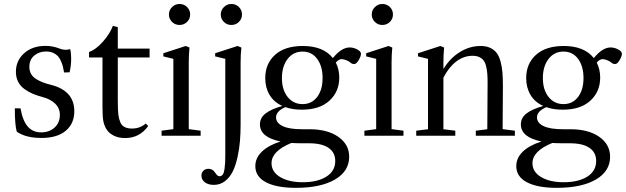

<svg xmlns="http://www.w3.org/2000/svg" viewBox="-20 -675 3113 955"><path d="M63.5 -20Q53.7 -52.2 53.7 -136.2H82Q92.8 -74.7 117.9 -45.7Q143.1 -16.6 184.6 -16.6Q225.6 -16.6 251.7 -40.8Q277.8 -64.9 277.8 -103.5Q277.8 -136.2 254.6 -159.2Q231.4 -182.1 189.9 -192.9Q164.1 -199.7 143.8 -208.3Q123.5 -216.8 102.8 -231.2Q82 -245.6 70.6 -267.6Q59.1 -289.6 59.1 -317.9Q59.1 -373.5 100.1 -410.2Q141.1 -446.8 206.5 -446.8Q242.2 -446.8 277.3 -433.1Q304.2 -422.9 329.1 -430.7Q334 -410.6 334 -383.3Q334 -349.1 326.2 -315.4L298.8 -314.5Q295.4 -333 292.5 -345Q289.6 -356.9 282.7 -372.3Q275.9 -387.7 267.1 -396.7Q258.3 -405.8 243.7 -412.4Q229 -418.9 209.5 -418.9Q174.8 -418.9 150.4 -398.7Q126 -378.4 126 -342.3Q126 -322.8 134.5 -307.6Q143.1 -292.5 159.4 -282.2Q175.8 -272 192.9 -265.4Q210 -258.8 233.9 -252.9Q349.6 -223.6 349.6 -121.6Q349.6 -60.1 306.9 -24.4Q264.2 11.2 186 11.2Q107.9 11.2 63.5 -20Z M602.5 11.7Q570.3 11.7 546.6 0Q522.9 -11.7 511.2 -29.8Q499 -48.3 494.4 -70.6Q489.7 -92.8 489.7 -141.6V-389.2H422.9V-416.5Q456.5 -427.7 491.7 -467.5Q526.9 -507.3 541.5 -546.4L565.9 -540V-433.1H724.1V-389.2H565.9V-175.3Q565.9 -124.5 568.8 -103.5Q571.8 -82.5 578.6 -66.4Q591.3 -35.6 636.7 -35.6Q675.8 -35.6 705.1 -60.5L717.3 -48.3Q674.3 11.7 602.5 11.7Z M820.3 -603Q820.3 -624.5 835.9 -639.9Q851.6 -655.3 873 -655.3Q895 -655.3 910.4 -640.1Q925.8 -625 925.8 -603Q925.8 -581.1 910.4 -565.9Q895 -550.8 873 -550.8Q851.1 -550.8 835.7 -565.9Q820.3 -581.1 820.3 -603ZM783.7 0V-24.9L842.3 -32.7V-382.3L792.5 -394.5V-410.2L903.8 -446.3L922.4 -438.5Q918.9 -400.9 918.9 -366.2V-32.7L978 -24.9V0Z M1078.1 -603Q1078.1 -624.5 1093.8 -639.9Q1109.4 -655.3 1130.9 -655.3Q1152.8 -655.3 1168.2 -640.1Q1183.6 -625 1183.6 -603Q1183.6 -581.1 1168.2 -565.9Q1152.8 -550.8 1130.9 -550.8Q1108.9 -550.8 1093.5 -565.9Q1078.1 -581.1 1078.1 -603ZM1043.9 244.6Q1016.1 244.6 999 231.7Q981.9 218.8 981.9 198.2Q981.9 184.1 991.5 174.3Q1001 164.6 1016.6 164.6Q1037.1 164.6 1048.8 182.1Q1055.7 192.4 1060.5 197Q1065.4 201.7 1072.3 201.7Q1082 201.7 1088.1 192.9Q1094.2 184.1 1096.7 166.3Q1099.1 148.4 1099.9 133.8Q1100.6 119.1 1100.6 94.7V-382.3L1050.3 -394.5V-410.2L1161.6 -446.3L1180.7 -438.5Q1176.8 -404.3 1176.8 -364.3V-57.1Q1176.8 -13.2 1173.6 26.1Q1170.4 65.4 1161.4 106.7Q1152.3 147.9 1137.9 177.5Q1123.5 207 1099.4 225.8Q1075.2 244.6 1043.9 244.6Z M1481 -129.4Q1434.6 -129.4 1399.4 -142.1Q1353 -122.1 1353 -90.8Q1353 -64 1385.3 -48.1Q1417.5 -32.2 1481.9 -32.2H1519Q1608.9 -32.2 1662.8 5.6Q1716.8 43.5 1716.8 104.5Q1716.8 176.8 1646 218Q1575.2 259.3 1451.7 259.3Q1355.5 259.3 1302.7 231.4Q1250 203.6 1250 151.4Q1250 110.4 1283 78.9Q1315.9 47.4 1375.5 28.8Q1272.9 7.8 1272.9 -56.2Q1272.9 -88.9 1300.8 -110.6Q1328.6 -132.3 1384.3 -147.9Q1342.3 -167 1320.8 -203.1Q1299.3 -239.3 1299.3 -286.1Q1299.3 -358.4 1348.1 -402.3Q1397 -446.3 1486.3 -446.3Q1587.9 -446.3 1635.7 -386.2Q1678.7 -439 1719.2 -439Q1742.2 -439 1763.2 -425.3Q1775.4 -417.5 1775.4 -407.2Q1775.4 -395 1763.9 -375.7Q1752.4 -356.4 1741.7 -356.4Q1730.5 -356.4 1721.7 -364.7Q1715.3 -370.6 1701.9 -375.7Q1688.5 -380.9 1679.7 -380.9Q1665 -380.9 1650.4 -363.8Q1667.5 -329.6 1667.5 -289.1Q1667.5 -219.2 1618.7 -174.3Q1569.8 -129.4 1481 -129.4ZM1484.9 -157.2Q1530.3 -157.2 1557.4 -192.6Q1584.5 -228 1584.5 -286.6Q1584.5 -345.7 1557.6 -382.1Q1530.8 -418.5 1484.9 -418.5Q1439 -418.5 1410.6 -381.8Q1382.3 -345.2 1382.3 -286.6Q1382.3 -228.5 1410.6 -192.9Q1439 -157.2 1484.9 -157.2ZM1330.6 136.7Q1330.6 180.2 1373.8 205.8Q1417 231.4 1485.8 231.4Q1559.1 231.4 1603.3 203.6Q1647.5 175.8 1647.5 125.5Q1647.5 83.5 1614.3 60.5Q1581.1 37.6 1515.6 37.6H1478Q1451.7 37.6 1429.2 36.1Q1330.6 76.2 1330.6 136.7Z M1829.1 -603Q1829.1 -624.5 1844.7 -639.9Q1860.4 -655.3 1881.8 -655.3Q1903.8 -655.3 1919.2 -640.1Q1934.6 -625 1934.6 -603Q1934.6 -581.1 1919.2 -565.9Q1903.8 -550.8 1881.8 -550.8Q1859.9 -550.8 1844.5 -565.9Q1829.1 -581.1 1829.1 -603ZM1792.5 0V-24.9L1851.1 -32.7V-382.3L1801.3 -394.5V-410.2L1912.6 -446.3L1931.2 -438.5Q1927.7 -400.9 1927.7 -366.2V-32.7L1986.8 -24.9V0Z M2050.3 0V-24.9L2108.9 -32.2V-382.3L2059.1 -394.5V-410.2L2170.4 -446.3L2189 -438.5Q2185.5 -400.9 2185.5 -366.2V-331.5Q2217.8 -385.3 2266.8 -415.8Q2315.9 -446.3 2370.6 -446.3Q2398.4 -446.3 2418.2 -437Q2438 -427.7 2450.2 -411.9Q2462.4 -396 2469.5 -369.9Q2476.6 -343.8 2479 -315.4Q2481.4 -287.1 2481.4 -247.1Q2481.4 -138.2 2480 -32.7L2541 -24.9V0H2346.7V-24.9L2403.8 -32.2Q2405.3 -259.3 2405.3 -262.7Q2405.3 -290 2403.8 -308.6Q2402.3 -327.1 2397.9 -345.2Q2393.6 -363.3 2385.5 -374Q2377.4 -384.8 2363.8 -391.1Q2350.1 -397.5 2330.6 -397.5Q2287.1 -397.5 2250 -369.6Q2212.9 -341.8 2185.5 -288.6V-32.2L2244.6 -24.9V0Z M2778.8 -129.4Q2732.4 -129.4 2697.3 -142.1Q2650.9 -122.1 2650.9 -90.8Q2650.9 -64 2683.1 -48.1Q2715.3 -32.2 2779.8 -32.2H2816.9Q2906.7 -32.2 2960.7 5.6Q3014.6 43.5 3014.6 104.5Q3014.6 176.8 2943.8 218Q2873 259.3 2749.5 259.3Q2653.3 259.3 2600.6 231.4Q2547.9 203.6 2547.9 151.4Q2547.9 110.4 2580.8 78.9Q2613.8 47.4 2673.3 28.8Q2570.8 7.8 2570.8 -56.2Q2570.8 -88.9 2598.6 -110.6Q2626.5 -132.3 2682.1 -147.9Q2640.1 -167 2618.7 -203.1Q2597.2 -239.3 2597.2 -286.1Q2597.2 -358.4 2646 -402.3Q2694.8 -446.3 2784.2 -446.3Q2885.7 -446.3 2933.6 -386.2Q2976.6 -439 3017.1 -439Q3040 -439 3061 -425.3Q3073.2 -417.5 3073.2 -407.2Q3073.2 -395 3061.8 -375.7Q3050.3 -356.4 3039.6 -356.4Q3028.3 -356.4 3019.5 -364.7Q3013.2 -370.6 2999.8 -375.7Q2986.3 -380.9 2977.5 -380.9Q2962.9 -380.9 2948.2 -363.8Q2965.3 -329.6 2965.3 -289.1Q2965.3 -219.2 2916.5 -174.3Q2867.7 -129.4 2778.8 -129.4ZM2782.7 -157.2Q2828.1 -157.2 2855.2 -192.6Q2882.3 -228 2882.3 -286.6Q2882.3 -345.7 2855.5 -382.1Q2828.6 -418.5 2782.7 -418.5Q2736.8 -418.5 2708.5 -381.8Q2680.2 -345.2 2680.2 -286.6Q2680.2 -228.5 2708.5 -192.9Q2736.8 -157.2 2782.7 -157.2ZM2628.4 136.7Q2628.4 180.2 2671.6 205.8Q2714.8 231.4 2783.7 231.4Q2856.9 231.4 2901.1 203.6Q2945.3 175.8 2945.3 125.5Q2945.3 83.5 2912.1 60.5Q2878.9 37.6 2813.5 37.6H2775.9Q2749.5 37.6 2727.1 36.1Q2628.4 76.2 2628.4 136.7Z"/></svg>

Font: Elstob
Style: Regular
Weight: 400
Designer: Peter S. Baker
Version: Version 1.015